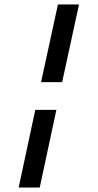

<svg xmlns="http://www.w3.org/2000/svg" viewBox="-20 -720 440 865"><path d="M165 -350 241 -700H336L260 -350ZM234 -225 159 125H64L139 -225Z"/></svg>

Font: Epunda Sans
Style: Bold Italic
Weight: 700
Italic angle: -12.0243°
Designer: Simon Atzbach
Foundry: typofactur
Version: Version 2.204; ttfautohint (v1.8.4.7-5d5b)